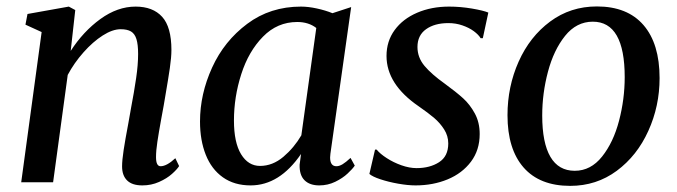

<svg xmlns="http://www.w3.org/2000/svg" viewBox="-20 -580 2154 611"><path d="M205 -418Q245 -480 299.5 -519.5Q354 -559 411.5 -559Q466.5 -559 496 -526.5Q525.5 -494 525.5 -421Q525.5 -398 520.5 -363.5Q515.5 -329 506.5 -277Q502.5 -255 501 -244.5L493 -201Q485 -157 480.8 -128.8Q476.5 -100.5 476.5 -80Q476.5 -51 491 -51Q510.5 -51 538 -76.5L550 -51.5Q543.5 -41 527.2 -26.5Q511 -12 486.2 -1Q461.5 10 433 10Q400.5 10 384.5 -5.8Q368.5 -21.5 368.5 -50.5Q368.5 -70 373.5 -102.8Q378.5 -135.5 388 -185.5L394.5 -222L396.5 -233.5Q407 -288.5 413.2 -331.2Q419.5 -374 419.5 -408Q419.5 -438.5 414.2 -455.5Q409 -472.5 397 -479.8Q385 -487 364 -487Q338 -487 306.8 -467Q275.5 -447 245.8 -413.5Q216 -380 195.5 -341.5L149 0H47.5L112.5 -478L61 -501.5L67.5 -535.5L199 -559L219.5 -548Z M1031.5 -91Q1030.5 -82 1030.5 -79Q1030.5 -51 1050.5 -51Q1059.5 -51 1070 -57.2Q1080.5 -63.5 1095.5 -77.5L1109 -53Q1102 -42.5 1086.2 -27.8Q1070.5 -13 1046.8 -1.5Q1023 10 996 10Q965.5 10 949 -6.5Q932.5 -23 933.5 -56L938 -90Q869.5 10 777.5 10Q725.5 10 689.2 -15.8Q653 -41.5 634.8 -87.5Q616.5 -133.5 616.5 -193.5Q616.5 -280.5 655 -365Q693.5 -449.5 766.8 -504.2Q840 -559 938 -559Q961 -559 988.5 -553Q1016 -547 1038 -538L1097.5 -557.5ZM986.5 -491Q962 -510 926 -510Q862.5 -510 816.8 -463.2Q771 -416.5 747.8 -344Q724.5 -271.5 724.5 -196.5Q724.5 -126.5 747.2 -89.2Q770 -52 807.5 -52Q847.5 -52 881.8 -81Q916 -110 939 -149.5Z M1509.5 -458.5Q1503 -469.5 1487.8 -480.8Q1472.5 -492 1451.5 -499.2Q1430.5 -506.5 1407 -506.5Q1363 -506.5 1335.8 -487Q1308.5 -467.5 1308.5 -430.5Q1308.5 -397 1331 -370.2Q1353.5 -343.5 1395 -314Q1432 -287 1453.8 -267.2Q1475.5 -247.5 1491 -219Q1506.5 -190.5 1506.5 -153.5Q1506.5 -102.5 1478.8 -65.5Q1451 -28.5 1404.5 -9.2Q1358 10 1302.5 10Q1278 10 1247 4.5Q1216 -1 1190.5 -9.5Q1165 -18 1155.5 -26.5L1173.5 -104H1178.5Q1189.5 -90.5 1210.8 -76.8Q1232 -63 1257.5 -54Q1283 -45 1305.5 -45Q1348 -45 1377.2 -63.8Q1406.5 -82.5 1406.5 -123.5Q1406.5 -147.5 1393.5 -168Q1380.5 -188.5 1361.8 -204.5Q1343 -220.5 1312 -242Q1210 -312 1210 -402Q1210 -449 1236 -484.5Q1262 -520 1307.5 -539.5Q1353 -559 1409 -559Q1445 -559 1481.8 -552.8Q1518.5 -546.5 1534 -540L1516.5 -458.5Z M2079 -331.5Q2079 -242.5 2043.2 -163.5Q2007.5 -84.5 1942.8 -36.5Q1878 11.5 1794.5 11.5Q1697.5 11.5 1646.2 -47Q1595 -105.5 1595 -213.5Q1595 -304.5 1630.5 -384Q1666 -463.5 1730.8 -511.5Q1795.5 -559.5 1879.5 -559.5Q1976.5 -559.5 2027.8 -500.2Q2079 -441 2079 -331.5ZM1705.5 -212.5Q1705.5 -125.5 1731.5 -81Q1757.5 -36.5 1809 -36.5Q1860 -36.5 1896 -81.8Q1932 -127 1950 -195.8Q1968 -264.5 1968 -334.5Q1968 -511 1866.5 -511Q1814.5 -511 1778.2 -465.8Q1742 -420.5 1723.8 -351.8Q1705.5 -283 1705.5 -212.5Z"/></svg>

Font: Merriweather Text
Style: Italic
Weight: 400
Italic angle: -7.8°
Designer: Eben Sorkin
Foundry: Eben Sorkin
Version: Version 2.100